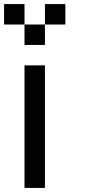

<svg xmlns="http://www.w3.org/2000/svg" viewBox="-20 -920 440 940"><path d="M0 -800V-900H100V-800ZM100 0V-600H200V0ZM100 -700V-800H200V-700ZM200 -800V-900H300V-800Z"/></svg>

Font: Galmuri9 Regular
Style: Regular
Weight: 400
Designer: Lee Minseo (quiple)
Version: Version 2.399;hotconv 1.1.1;makeotfexe 2.6.0 DEVELOPMENT